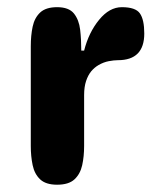

<svg xmlns="http://www.w3.org/2000/svg" viewBox="-20 -507 427 527"><path d="M376 -415Q376 -341.8 303.7 -341.8Q293 -341.8 278.6 -339.1Q264.2 -336.4 250 -328.1Q239.3 -321.8 230.5 -311.5Q221.7 -300.8 216.3 -284.7Q210.9 -268.6 210.9 -246.1V-106.4Q210.9 -77.6 205.6 -53.5Q200.2 -29.3 184.3 -14.6Q168.5 0 136.7 0Q106 0 90.3 -14.6Q74.7 -29.3 69.6 -53.7Q64.5 -78.1 64.5 -106.4V-379.9Q64.5 -409.7 69.6 -433.8Q74.7 -458 90.3 -472.7Q106 -487.3 136.7 -487.3Q168.9 -487.3 182.9 -470Q196.8 -452.6 200 -425.5Q203.1 -398.4 203.1 -368.2H210.9Q223.6 -418 252 -452.6Q280.3 -487.3 314.5 -487.3Q352.1 -487.3 364 -470.2Q376 -453.1 376 -415Z"/></svg>

Font: Dangrek
Style: Regular
Weight: 400
Designer: Danh Hong
Version: Version 8.001; ttfautohint (v1.8.3)